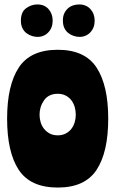

<svg xmlns="http://www.w3.org/2000/svg" viewBox="-20 -833 519 864"><path d="M240 -609Q362 -609 414.5 -529Q467 -449 467 -299Q467 -148 414.5 -68.5Q362 11 240 11Q117 11 64.5 -68.5Q12 -148 12 -299Q12 -449 64.5 -529Q117 -609 240 -609ZM240 -224Q260 -224 275.5 -232Q291 -240 301 -253Q311 -266 316 -282.5Q321 -299 321 -317Q321 -335 316 -352Q311 -369 301 -382Q291 -395 275.5 -403Q260 -411 240 -411Q199 -411 178.5 -382Q158 -353 158 -317Q158 -299 163 -282.5Q168 -266 178.5 -253Q189 -240 204 -232Q219 -224 240 -224ZM74 -740Q74 -779 97.5 -796Q121 -813 148 -813Q180 -813 198.5 -792Q217 -771 217 -740Q217 -708 197.5 -687.5Q178 -667 149 -667Q137 -667 124 -671Q111 -675 99.5 -683.5Q88 -692 81 -706Q74 -720 74 -740ZM263 -741Q263 -760 269.5 -773.5Q276 -787 286.5 -796Q297 -805 310 -809Q323 -813 336 -813Q368 -813 387 -792Q406 -771 406 -740Q406 -708 386.5 -687.5Q367 -667 338 -667Q326 -667 313 -671Q300 -675 288.5 -683.5Q277 -692 270 -706Q263 -720 263 -741Z"/></svg>

Font: Ranchers
Style: Regular
Weight: 400
Designer: Pablo Impallari, Brenda Gallo
Foundry: Pablo Impallari, Brenda Gallo
Version: Version 1.000; ttfautohint (v0.8) -G 200 -r 50